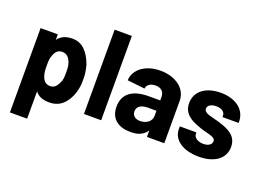

<svg xmlns="http://www.w3.org/2000/svg" viewBox="-123 -1006 2042 1498"><g transform="rotate(20 898.0 -257.0)"><path d="M55 -514V186H198V-41C224 -7 260 8 317 8C403 8 459 -47 490 -138C502 -186 505 -196 505 -247C505 -299 502 -314 489 -368C454 -464 400 -522 320 -522C262 -522 224 -504 198 -468V-514ZM200 -256C200 -288 200 -315 210 -337C221 -374 242 -398 279 -398C315 -398 338 -374 351 -337C360 -313 361 -288 361 -256C361 -220 360 -192 347 -171C333 -136 312 -114 279 -114C242 -114 221 -136 210 -171C202 -193 200 -221 200 -256Z M602 0H745V-700H602Z M1125 -332V-303H1028C896 -303 821 -248 821 -141C821 -35 897 9 990 8C1055 9 1099 -13 1125 -54V0H1269V-352C1269 -450 1179 -522 1049 -522C925 -522 836 -455 833 -364L978 -348C981 -379 1009 -400 1052 -400C1100 -400 1125 -374 1125 -332ZM965 -154C965 -196 999 -217 1055 -217H1125V-175C1125 -127 1082 -98 1031 -98C993 -98 965 -118 965 -154Z M1557 7C1682 7 1769 -50 1769 -151C1769 -240 1698 -275 1622 -298C1551 -321 1482 -324 1482 -365C1482 -393 1512 -410 1552 -410C1598 -410 1626 -389 1626 -358V-347H1760V-357C1760 -455 1676 -521 1551 -521C1429 -521 1344 -462 1344 -361C1344 -273 1412 -238 1476 -215C1547 -185 1625 -187 1625 -146C1625 -119 1599 -99 1556 -99C1509 -99 1476 -124 1476 -152V-165H1338V-143C1338 -55 1422 7 1557 7Z"/></g></svg>

Font: Vanilla Cream Black
Style: Regular
Weight: 900
Designer: Jeremy Tribby, Jinavaṁso
Foundry: Tribby Type
Version: Version 1.422;Glyphs 3.1.2 (3151)